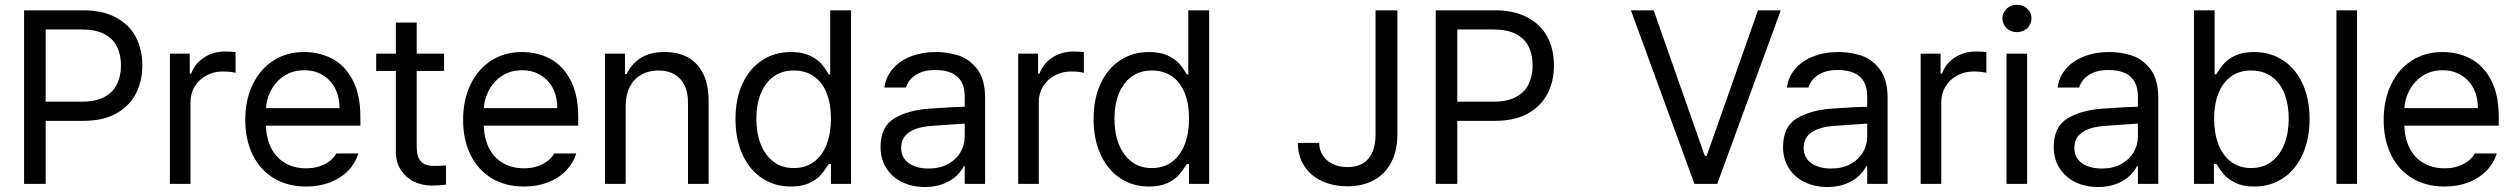

<svg xmlns="http://www.w3.org/2000/svg" viewBox="-20 -749 10239 782"><path d="M78.1 -707H318.4Q398.4 -707 452.6 -677.7Q506.8 -648.4 533.2 -598.1Q559.6 -547.9 559.6 -482.4Q559.6 -418 533.2 -367.2Q506.8 -316.4 453.1 -286.6Q399.4 -256.8 319.3 -256.8H147.5V-335H315.4Q370.1 -335 405.3 -354Q440.4 -373 456.5 -406.2Q472.7 -439.5 472.7 -482.4Q472.7 -526.4 456.5 -559.1Q440.4 -591.8 404.8 -610.4Q369.1 -628.9 314.5 -628.9H166V0H78.1Z M671.9 -530.3H752.9V-449.2H758.8Q773.4 -490.2 811 -514.6Q848.6 -539.1 895.5 -539.1Q919.9 -539.1 939.5 -537.1V-452.1Q934.6 -454.1 918.9 -456.1Q903.3 -458 888.7 -458Q851.6 -458 821.3 -441.9Q791 -425.8 773.4 -397.5Q755.9 -369.1 755.9 -334V0H671.9Z M979 -260.7Q979 -341.8 1009.3 -404.8Q1039.6 -467.8 1093.8 -502.4Q1147.9 -537.1 1219.2 -537.1Q1279.8 -537.1 1331.5 -510.7Q1383.3 -484.4 1415.5 -424.8Q1447.8 -365.2 1447.8 -272.5V-237.3H1037.6V-308.6H1362.8Q1362.8 -353.5 1345.2 -388.2Q1327.6 -422.9 1294.9 -442.9Q1262.2 -462.9 1219.2 -462.9Q1172.4 -462.9 1137.2 -439.9Q1102.1 -417 1082.5 -378.4Q1063 -339.8 1063 -295.9V-248Q1063 -189.5 1083.5 -147.9Q1104 -106.4 1141.1 -85Q1178.2 -63.5 1227.1 -63.5Q1257.3 -63.5 1281.7 -71.8Q1306.2 -80.1 1323.2 -93.3Q1340.3 -106.4 1350.1 -124H1439.9Q1427.2 -84 1397.9 -53.7Q1368.7 -23.4 1324.7 -6.3Q1280.8 10.7 1227.1 10.7Q1151.9 10.7 1095.7 -22.9Q1039.6 -56.6 1009.3 -118.2Q979 -179.7 979 -260.7Z M1788.6 -460H1512.2V-530.3H1788.6ZM1677.2 -657.2V-152.3Q1677.2 -120.1 1686.5 -103Q1695.8 -85.9 1710.9 -79.6Q1726.1 -73.2 1746.6 -73.2Q1771 -73.2 1796.4 -75.2V2.9Q1771 6.8 1737.8 6.8Q1700.7 6.8 1667.5 -8.8Q1634.3 -24.4 1613.3 -55.7Q1592.3 -86.9 1592.3 -130.9V-657.2Z M1866.2 -260.7Q1866.2 -341.8 1896.5 -404.8Q1926.8 -467.8 1981 -502.4Q2035.2 -537.1 2106.4 -537.1Q2167 -537.1 2218.8 -510.7Q2270.5 -484.4 2302.7 -424.8Q2335 -365.2 2335 -272.5V-237.3H1924.8V-308.6H2250Q2250 -353.5 2232.4 -388.2Q2214.8 -422.9 2182.1 -442.9Q2149.4 -462.9 2106.4 -462.9Q2059.6 -462.9 2024.4 -439.9Q1989.3 -417 1969.7 -378.4Q1950.2 -339.8 1950.2 -295.9V-248Q1950.2 -189.5 1970.7 -147.9Q1991.2 -106.4 2028.3 -85Q2065.4 -63.5 2114.3 -63.5Q2144.5 -63.5 2168.9 -71.8Q2193.4 -80.1 2210.4 -93.3Q2227.5 -106.4 2237.3 -124H2327.1Q2314.5 -84 2285.2 -53.7Q2255.9 -23.4 2211.9 -6.3Q2168 10.7 2114.3 10.7Q2039.1 10.7 1982.9 -22.9Q1926.8 -56.6 1896.5 -118.2Q1866.2 -179.7 1866.2 -260.7Z M2528.3 0H2444.3V-530.3H2525.4V-447.3H2532.2Q2552.7 -490.2 2590.8 -513.7Q2628.9 -537.1 2687.5 -537.1Q2742.2 -537.1 2782.2 -515.1Q2822.3 -493.2 2844.2 -448.2Q2866.2 -403.3 2866.2 -336.9V0H2782.2V-331.1Q2782.2 -372.1 2768.1 -401.4Q2753.9 -430.7 2727.1 -446.3Q2700.2 -461.9 2662.1 -461.9Q2623 -461.9 2592.8 -445.3Q2562.5 -428.7 2545.4 -396Q2528.3 -363.3 2528.3 -318.4Z M2975.6 -263.7Q2975.6 -346.7 3004.4 -408.7Q3033.2 -470.7 3084.5 -503.9Q3135.7 -537.1 3202.1 -537.1Q3247.1 -537.1 3277.3 -522.9Q3307.6 -508.8 3323.7 -490.7Q3339.8 -472.7 3352.5 -450.2L3355.5 -446.3H3361.3V-707H3446.3V0H3364.3V-81.1H3355.5L3352.5 -77.1Q3338.9 -54.7 3322.8 -36.1Q3306.6 -17.6 3276.4 -3.4Q3246.1 10.7 3201.2 10.7Q3135.7 10.7 3084.5 -22.9Q3033.2 -56.6 3004.4 -119.1Q2975.6 -181.6 2975.6 -263.7ZM3364.3 -265.6Q3364.3 -325.2 3347.2 -369.1Q3330.1 -413.1 3295.9 -437.5Q3261.7 -461.9 3212.9 -461.9Q3164.1 -461.9 3129.9 -436.5Q3095.7 -411.1 3078.1 -366.7Q3060.5 -322.3 3060.5 -265.6Q3060.5 -208 3078.1 -162.6Q3095.7 -117.2 3129.9 -90.8Q3164.1 -64.5 3212.9 -64.5Q3260.7 -64.5 3294.9 -89.8Q3329.1 -115.2 3346.7 -160.6Q3364.3 -206.1 3364.3 -265.6Z M3831.1 -240.2 3775.4 -236.3Q3715.8 -232.4 3683.1 -210.4Q3650.4 -188.5 3650.4 -146.5Q3650.4 -119.1 3664.6 -100.6Q3678.7 -82 3704.1 -72.3Q3729.5 -62.5 3761.7 -62.5Q3807.6 -62.5 3840.8 -80.6Q3874 -98.6 3891.6 -128.4Q3909.2 -158.2 3909.2 -192.4V-357.4Q3909.2 -391.6 3896 -415.5Q3882.8 -439.5 3856 -451.7Q3829.1 -463.9 3789.1 -463.9Q3741.2 -463.9 3710.4 -444.3Q3679.7 -424.8 3669.9 -392.6H3582Q3587.9 -435.5 3615.7 -468.3Q3643.6 -501 3689.5 -519Q3735.4 -537.1 3793 -537.1Q3838.9 -537.1 3882.8 -523.4Q3926.8 -509.8 3959.5 -468.3Q3992.2 -426.8 3992.2 -349.6V0H3909.2V-72.3H3905.3Q3895.5 -51.8 3875.5 -32.7Q3855.5 -13.7 3822.8 -0.5Q3790 12.7 3747.1 12.7Q3696.3 12.7 3655.3 -6.8Q3614.3 -26.4 3590.3 -63.5Q3566.4 -100.6 3566.4 -150.4Q3566.4 -233.4 3623 -267.1Q3679.7 -300.8 3765.6 -306.6Q3775.4 -307.6 3859.4 -312.5L3915 -314.5L3916 -246.1Q3907.2 -246.1 3831.1 -240.2Z M4127 -530.3H4208V-449.2H4213.9Q4228.5 -490.2 4266.1 -514.6Q4303.7 -539.1 4350.6 -539.1Q4375 -539.1 4394.5 -537.1V-452.1Q4389.6 -454.1 4374 -456.1Q4358.4 -458 4343.8 -458Q4306.6 -458 4276.4 -441.9Q4246.1 -425.8 4228.5 -397.5Q4210.9 -369.1 4210.9 -334V0H4127Z M4434.1 -263.7Q4434.1 -346.7 4462.9 -408.7Q4491.7 -470.7 4543 -503.9Q4594.2 -537.1 4660.6 -537.1Q4705.6 -537.1 4735.8 -522.9Q4766.1 -508.8 4782.2 -490.7Q4798.3 -472.7 4811 -450.2L4814 -446.3H4819.8V-707H4904.8V0H4822.8V-81.1H4814L4811 -77.1Q4797.4 -54.7 4781.2 -36.1Q4765.1 -17.6 4734.9 -3.4Q4704.6 10.7 4659.7 10.7Q4594.2 10.7 4543 -22.9Q4491.7 -56.6 4462.9 -119.1Q4434.1 -181.6 4434.1 -263.7ZM4822.8 -265.6Q4822.8 -325.2 4805.7 -369.1Q4788.6 -413.1 4754.4 -437.5Q4720.2 -461.9 4671.4 -461.9Q4622.6 -461.9 4588.4 -436.5Q4554.2 -411.1 4536.6 -366.7Q4519 -322.3 4519 -265.6Q4519 -208 4536.6 -162.6Q4554.2 -117.2 4588.4 -90.8Q4622.6 -64.5 4671.4 -64.5Q4719.2 -64.5 4753.4 -89.8Q4787.6 -115.2 4805.2 -160.6Q4822.8 -206.1 4822.8 -265.6Z M5671.4 -707V-202.1Q5671.4 -135.7 5646.5 -87.9Q5621.6 -40 5575.7 -15.1Q5529.8 9.8 5468.3 9.8Q5409.7 9.8 5363.8 -11.7Q5317.9 -33.2 5292 -73.2Q5266.1 -113.3 5266.1 -167H5353Q5353 -137.7 5368.2 -115.2Q5383.3 -92.8 5409.2 -80.6Q5435.1 -68.4 5468.3 -68.4Q5523.9 -68.4 5553.2 -102.5Q5582.5 -136.7 5582.5 -202.1V-707Z M5827.6 -707H6067.9Q6147.9 -707 6202.1 -677.7Q6256.3 -648.4 6282.7 -598.1Q6309.1 -547.9 6309.1 -482.4Q6309.1 -418 6282.7 -367.2Q6256.3 -316.4 6202.6 -286.6Q6148.9 -256.8 6068.8 -256.8H5897V-335H6064.9Q6119.6 -335 6154.8 -354Q6189.9 -373 6206.1 -406.2Q6222.2 -439.5 6222.2 -482.4Q6222.2 -526.4 6206.1 -559.1Q6189.9 -591.8 6154.3 -610.4Q6118.7 -628.9 6064 -628.9H5915.5V0H5827.6Z M6923.3 -114.3H6931.2L7140.1 -707H7232.9L6974.1 0H6881.3L6622.6 -707H6715.3Z M7506.8 -240.2 7451.2 -236.3Q7391.6 -232.4 7358.9 -210.4Q7326.2 -188.5 7326.2 -146.5Q7326.2 -119.1 7340.3 -100.6Q7354.5 -82 7379.9 -72.3Q7405.3 -62.5 7437.5 -62.5Q7483.4 -62.5 7516.6 -80.6Q7549.8 -98.6 7567.4 -128.4Q7585 -158.2 7585 -192.4V-357.4Q7585 -391.6 7571.8 -415.5Q7558.6 -439.5 7531.7 -451.7Q7504.9 -463.9 7464.8 -463.9Q7417 -463.9 7386.2 -444.3Q7355.5 -424.8 7345.7 -392.6H7257.8Q7263.7 -435.5 7291.5 -468.3Q7319.3 -501 7365.2 -519Q7411.1 -537.1 7468.8 -537.1Q7514.6 -537.1 7558.6 -523.4Q7602.5 -509.8 7635.3 -468.3Q7668 -426.8 7668 -349.6V0H7585V-72.3H7581.1Q7571.3 -51.8 7551.3 -32.7Q7531.2 -13.7 7498.5 -0.5Q7465.8 12.7 7422.9 12.7Q7372.1 12.7 7331.1 -6.8Q7290 -26.4 7266.1 -63.5Q7242.2 -100.6 7242.2 -150.4Q7242.2 -233.4 7298.8 -267.1Q7355.5 -300.8 7441.4 -306.6Q7451.2 -307.6 7535.2 -312.5L7590.8 -314.5L7591.8 -246.1Q7583 -246.1 7506.8 -240.2Z M7802.7 -530.3H7883.8V-449.2H7889.6Q7904.3 -490.2 7941.9 -514.6Q7979.5 -539.1 8026.4 -539.1Q8050.8 -539.1 8070.3 -537.1V-452.1Q8065.4 -454.1 8049.8 -456.1Q8034.2 -458 8019.5 -458Q7982.4 -458 7952.1 -441.9Q7921.9 -425.8 7904.3 -397.5Q7886.7 -369.1 7886.7 -334V0H7802.7Z M8152.3 -530.3H8236.3V0H8152.3ZM8135.7 -673.8Q8135.7 -689.5 8143.6 -702.1Q8151.4 -714.8 8165 -722.2Q8178.7 -729.5 8194.3 -729.5Q8210.9 -729.5 8224.6 -722.2Q8238.3 -714.8 8246.1 -702.1Q8253.9 -689.5 8253.9 -673.8Q8253.9 -659.2 8246.1 -646Q8238.3 -632.8 8224.6 -625.5Q8210.9 -618.2 8194.3 -618.2Q8178.7 -618.2 8165 -625.5Q8151.4 -632.8 8143.6 -646Q8135.7 -659.2 8135.7 -673.8Z M8609.4 -240.2 8553.7 -236.3Q8494.1 -232.4 8461.4 -210.4Q8428.7 -188.5 8428.7 -146.5Q8428.7 -119.1 8442.9 -100.6Q8457 -82 8482.4 -72.3Q8507.8 -62.5 8540 -62.5Q8585.9 -62.5 8619.1 -80.6Q8652.3 -98.6 8669.9 -128.4Q8687.5 -158.2 8687.5 -192.4V-357.4Q8687.5 -391.6 8674.3 -415.5Q8661.1 -439.5 8634.3 -451.7Q8607.4 -463.9 8567.4 -463.9Q8519.5 -463.9 8488.8 -444.3Q8458 -424.8 8448.2 -392.6H8360.4Q8366.2 -435.5 8394 -468.3Q8421.9 -501 8467.8 -519Q8513.7 -537.1 8571.3 -537.1Q8617.2 -537.1 8661.1 -523.4Q8705.1 -509.8 8737.8 -468.3Q8770.5 -426.8 8770.5 -349.6V0H8687.5V-72.3H8683.6Q8673.8 -51.8 8653.8 -32.7Q8633.8 -13.7 8601.1 -0.5Q8568.4 12.7 8525.4 12.7Q8474.6 12.7 8433.6 -6.8Q8392.6 -26.4 8368.7 -63.5Q8344.7 -100.6 8344.7 -150.4Q8344.7 -233.4 8401.4 -267.1Q8458 -300.8 8543.9 -306.6Q8553.7 -307.6 8637.7 -312.5L8693.4 -314.5L8694.3 -246.1Q8685.5 -246.1 8609.4 -240.2Z M8916 -707H9000V-446.3H9006.8Q9007.8 -448.2 9008.8 -449.7Q9009.8 -451.2 9010.7 -453.1Q9025.4 -476.6 9041.5 -493.7Q9057.6 -510.7 9086.9 -523.9Q9116.2 -537.1 9160.2 -537.1Q9226.6 -537.1 9277.8 -503.9Q9329.1 -470.7 9357.9 -408.7Q9386.7 -346.7 9386.7 -263.7Q9386.7 -181.6 9357.9 -119.1Q9329.1 -56.6 9278.3 -22.9Q9227.5 10.7 9161.1 10.7Q9117.2 10.7 9086.9 -3.4Q9056.6 -17.6 9040 -36.1Q9023.4 -54.7 9009.8 -77.1L9006.8 -81.1H8997.1V0H8916ZM9148.4 -64.5Q9197.3 -64.5 9231.9 -90.8Q9266.6 -117.2 9284.2 -162.6Q9301.8 -208 9301.8 -265.6Q9301.8 -322.3 9284.7 -366.7Q9267.6 -411.1 9232.9 -436.5Q9198.2 -461.9 9148.4 -461.9Q9100.6 -461.9 9066.9 -437.5Q9033.2 -413.1 9015.6 -369.1Q8998 -325.2 8998 -265.6Q8998 -206.1 9015.6 -160.6Q9033.2 -115.2 9067.4 -89.8Q9101.6 -64.5 9148.4 -64.5Z M9580.1 0H9496.1V-707H9580.1Z M9688.5 -260.7Q9688.5 -341.8 9718.8 -404.8Q9749 -467.8 9803.2 -502.4Q9857.4 -537.1 9928.7 -537.1Q9989.3 -537.1 10041 -510.7Q10092.8 -484.4 10125 -424.8Q10157.2 -365.2 10157.2 -272.5V-237.3H9747.1V-308.6H10072.3Q10072.3 -353.5 10054.7 -388.2Q10037.1 -422.9 10004.4 -442.9Q9971.7 -462.9 9928.7 -462.9Q9881.8 -462.9 9846.7 -439.9Q9811.5 -417 9792 -378.4Q9772.5 -339.8 9772.5 -295.9V-248Q9772.5 -189.5 9793 -147.9Q9813.5 -106.4 9850.6 -85Q9887.7 -63.5 9936.5 -63.5Q9966.8 -63.5 9991.2 -71.8Q10015.6 -80.1 10032.7 -93.3Q10049.8 -106.4 10059.6 -124H10149.4Q10136.7 -84 10107.4 -53.7Q10078.1 -23.4 10034.2 -6.3Q9990.2 10.7 9936.5 10.7Q9861.3 10.7 9805.2 -22.9Q9749 -56.6 9718.8 -118.2Q9688.5 -179.7 9688.5 -260.7Z"/></svg>

Font: Pretendard JP Variable
Style: Regular
Weight: 400
Designer: Base glyphs from Inter by Rasmus Andersson; Hangul glyphs from Noto Sans CJK(Source Han Sans) by Jang Soo-young and Kang
Foundry: Kil Hyung-jin
Version: Version 1.307;Glyphs 3.2 (3192)